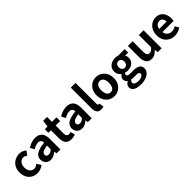

<svg xmlns="http://www.w3.org/2000/svg" viewBox="311 -2382 4209 4209"><g transform="rotate(-45 2415.5 -277.5)"><path d="M316.8 13.8Q239.7 13.8 178 -21.1Q116.3 -55.9 80.2 -121.7Q44.2 -187.5 44.2 -279.9Q44.2 -372.8 83.8 -438.4Q123.4 -503.9 188.8 -538.7Q254.1 -573.5 329.5 -573.5Q382 -573.5 422.1 -556.2Q462.2 -538.8 492.9 -511.4L423.1 -417.6Q402.6 -435.6 381.9 -444.8Q361.2 -454 338.1 -454Q295.4 -454 262.9 -432.3Q230.3 -410.7 212.4 -371.7Q194.5 -332.7 194.5 -279.9Q194.5 -227.4 212.5 -188.2Q230.5 -148.9 261.7 -127.3Q292.9 -105.8 332.7 -105.8Q363.4 -105.8 391 -118.8Q418.7 -131.9 442 -150.9L500.4 -53.9Q460.4 -18.6 411.8 -2.4Q363.2 13.8 316.8 13.8Z M731.4 13.8Q681.9 13.8 644.6 -7.9Q607.4 -29.5 586.8 -67.2Q566.2 -105 566.2 -152.6Q566.2 -242.2 642.9 -291.6Q719.7 -341 888.3 -359.4Q887.2 -386.8 878.1 -408.6Q869 -430.4 848.4 -442.9Q827.8 -455.5 793.1 -455.5Q754.3 -455.5 716.3 -440.5Q678.3 -425.6 639 -402.4L586.7 -500.1Q620.1 -520.7 657.2 -537.1Q694.3 -553.4 735.3 -563.5Q776.3 -573.5 820.1 -573.5Q891.4 -573.5 939 -545.7Q986.6 -517.8 1010.9 -463Q1035.1 -408.3 1035.1 -327V0H915.4L904.9 -59.9H900.4Q864.3 -28.4 822 -7.3Q779.8 13.8 731.4 13.8ZM779.7 -101.1Q811.1 -101.1 836.6 -115.4Q862.1 -129.7 888.3 -155.8V-268.4Q820.4 -260.3 780.2 -245.2Q740 -230.1 723.1 -209.7Q706.1 -189.3 706.1 -163.8Q706.1 -130.8 726.7 -116Q747.3 -101.1 779.7 -101.1Z M1369.9 13.8Q1303.7 13.8 1263.1 -12.6Q1222.4 -39 1204.1 -86Q1185.8 -133 1185.8 -195.4V-444.1H1107.3V-553.2L1194.4 -559.8L1210.9 -711.4H1332.4V-559.8H1471.2V-444.1H1332.4V-195.8Q1332.4 -148 1352.1 -124.9Q1371.8 -101.9 1408.8 -101.9Q1423 -101.9 1438.1 -105.7Q1453.2 -109.6 1464.1 -114.2L1488.6 -7Q1466.3 0.2 1436.8 7Q1407.3 13.8 1369.9 13.8Z M1700.4 13.8Q1650.9 13.8 1613.6 -7.9Q1576.4 -29.5 1555.8 -67.2Q1535.2 -105 1535.2 -152.6Q1535.2 -242.2 1611.9 -291.6Q1688.7 -341 1857.3 -359.4Q1856.2 -386.8 1847.1 -408.6Q1838 -430.4 1817.4 -442.9Q1796.8 -455.5 1762.1 -455.5Q1723.3 -455.5 1685.3 -440.5Q1647.3 -425.6 1608 -402.4L1555.7 -500.1Q1589.1 -520.7 1626.2 -537.1Q1663.3 -553.4 1704.3 -563.5Q1745.3 -573.5 1789.1 -573.5Q1860.4 -573.5 1908 -545.7Q1955.6 -517.8 1979.9 -463Q2004.1 -408.3 2004.1 -327V0H1884.4L1873.9 -59.9H1869.4Q1833.3 -28.4 1791 -7.3Q1748.8 13.8 1700.4 13.8ZM1748.7 -101.1Q1780.1 -101.1 1805.6 -115.4Q1831.1 -129.7 1857.3 -155.8V-268.4Q1789.4 -260.3 1749.2 -245.2Q1709 -230.1 1692.1 -209.7Q1675.1 -189.3 1675.1 -163.8Q1675.1 -130.8 1695.7 -116Q1716.3 -101.1 1748.7 -101.1Z M2292.5 13.8Q2241.2 13.8 2210.9 -7.4Q2180.5 -28.5 2167.4 -67.1Q2154.3 -105.8 2154.3 -157.3V-797.9H2301V-151.3Q2301 -125.9 2310.5 -115.9Q2320 -105.8 2330 -105.8Q2334.6 -105.8 2338.6 -106.3Q2342.6 -106.8 2349.8 -107.8L2367.7 1.2Q2355.3 6.1 2336.8 9.9Q2318.3 13.8 2292.5 13.8Z M2703.3 13.8Q2633.3 13.8 2571.6 -21.1Q2509.9 -55.9 2472 -121.7Q2434.2 -187.5 2434.2 -279.9Q2434.2 -372.8 2472 -438.4Q2509.9 -503.9 2571.6 -538.7Q2633.3 -573.5 2703.3 -573.5Q2755.7 -573.5 2804.1 -553.9Q2852.4 -534.2 2890 -496.4Q2927.6 -458.5 2949.6 -404.2Q2971.6 -349.8 2971.6 -279.9Q2971.6 -187.5 2933.6 -121.7Q2895.7 -55.9 2834.5 -21.1Q2773.3 13.8 2703.3 13.8ZM2703.3 -105.8Q2741.3 -105.8 2767.9 -127.3Q2794.5 -148.9 2808 -188.2Q2821.5 -227.4 2821.5 -279.9Q2821.5 -332.7 2808 -371.7Q2794.5 -410.7 2767.9 -432.3Q2741.3 -454 2703.3 -454Q2665.2 -454 2638.7 -432.3Q2612.1 -410.7 2598.3 -371.7Q2584.5 -332.7 2584.5 -279.9Q2584.5 -227.4 2598.3 -188.2Q2612.1 -148.9 2638.7 -127.3Q2665.2 -105.8 2703.3 -105.8Z M3291.8 243Q3226.3 243 3173.2 227.6Q3120 212.2 3089.3 180.4Q3058.6 148.5 3058.6 99.1Q3058.6 64.1 3078.9 34.3Q3099.3 4.4 3138.6 -16.9V-21.7Q3117.1 -36 3102.4 -59Q3087.7 -81.9 3087.7 -116.6Q3087.7 -147.9 3106.3 -175.5Q3124.8 -203.1 3150.4 -220.6V-224.6Q3120.7 -245.8 3097.8 -284.1Q3074.8 -322.4 3074.8 -371.9Q3074.8 -437.6 3106.6 -482.8Q3138.4 -527.9 3190.1 -550.7Q3241.7 -573.5 3300.3 -573.5Q3324.8 -573.5 3346.6 -569.9Q3368.4 -566.3 3385.7 -559.8H3587.4V-451.9H3491.8Q3502.7 -437.5 3509.9 -415.1Q3517.2 -392.8 3517.2 -367.3Q3517.2 -304.3 3488.1 -261.8Q3459 -219.3 3409.8 -198.2Q3360.6 -177.1 3300.3 -177.1Q3284.5 -177.1 3265.9 -180.5Q3247.2 -183.9 3228.4 -190.2Q3217.5 -180.1 3210.9 -169.6Q3204.3 -159.1 3204.3 -141.4Q3204.3 -120 3223.7 -107.9Q3243.2 -95.7 3292.5 -95.7H3388.4Q3489.4 -95.7 3543.3 -62.5Q3597.2 -29.4 3597.2 44.1Q3597.2 100.6 3559.8 145.5Q3522.4 190.4 3453.8 216.7Q3385.3 243 3291.8 243ZM3300.3 -267.9Q3325.2 -267.9 3345.3 -280Q3365.3 -292 3377.1 -315.3Q3388.9 -338.6 3388.9 -371.9Q3388.9 -404.9 3377.2 -427.3Q3365.5 -449.7 3345.5 -461.6Q3325.5 -473.5 3300.3 -473.5Q3276.1 -473.5 3256.1 -461.6Q3236.1 -449.7 3224.4 -427.4Q3212.7 -405.1 3212.7 -371.9Q3212.7 -338.6 3224.5 -315.3Q3236.3 -292 3256.3 -280Q3276.3 -267.9 3300.3 -267.9ZM3314.1 149.3Q3356.8 149.3 3388.2 138.1Q3419.7 126.8 3437.7 108.8Q3455.7 90.7 3455.7 69.2Q3455.7 38.6 3431.7 28.4Q3407.8 18.3 3363 18.3H3294.5Q3269.2 18.3 3251.1 16.7Q3233 15.1 3217.2 10.8Q3198.5 25.9 3189.7 42.6Q3180.9 59.3 3180.9 76.6Q3180.9 111.4 3216.9 130.4Q3253 149.3 3314.1 149.3Z M3859.4 13.8Q3768.3 13.8 3726.9 -45.8Q3685.6 -105.3 3685.6 -210.6V-559.8H3832.4V-228.7Q3832.4 -164.3 3851.3 -138.2Q3870.3 -112 3911.6 -112Q3945.7 -112 3971.4 -128.6Q3997.1 -145.2 4025 -182.1V-559.8H4171.8V0H4051.9L4040.9 -80.6H4037.3Q4001.2 -37.8 3959 -12Q3916.8 13.8 3859.4 13.8Z M4573.4 13.8Q4494.9 13.8 4431.7 -21.2Q4368.5 -56.1 4331.4 -121.9Q4294.2 -187.7 4294.2 -279.9Q4294.2 -348.1 4315.8 -402.2Q4337.4 -456.3 4374.6 -494.8Q4411.8 -533.2 4458.5 -553.4Q4505.3 -573.5 4554.7 -573.5Q4632.1 -573.5 4684 -539.3Q4735.9 -505.1 4762.4 -444.7Q4788.8 -384.4 4788.8 -306.4Q4788.8 -285.9 4786.9 -267.6Q4784.9 -249.4 4782.1 -238.4H4436.7Q4442.9 -192.8 4464.2 -162.1Q4485.4 -131.4 4518.1 -115.5Q4550.8 -99.6 4592.6 -99.6Q4626.6 -99.6 4657 -109.4Q4687.3 -119.3 4718.1 -138.2L4767.6 -47.9Q4726.7 -19.8 4676 -3Q4625.4 13.8 4573.4 13.8ZM4434.4 -336.9H4663.3Q4663.3 -393.2 4637.4 -426.7Q4611.6 -460.2 4557.1 -460.2Q4528 -460.2 4502.2 -446.4Q4476.4 -432.6 4458.4 -405.4Q4440.4 -378.2 4434.4 -336.9Z"/></g></svg>

Font: Noto Sans JP
Style: Regular
Weight: 100
Designer: Ryoko NISHIZUKA 西塚涼子 (kana, bopomofo & ideographs); Paul D. Hunt (Latin, Greek & Cyrillic); Sandoll Communications 산돌커뮤니
Foundry: Adobe
Version: Version 2.004;hotconv 1.0.118;makeotfexe 2.5.65603